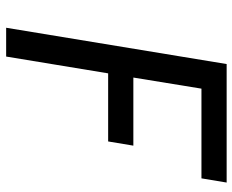

<svg xmlns="http://www.w3.org/2000/svg" viewBox="-88 -688 775 640"><g transform="rotate(90 300.0 -367.5)"><path d="M72 0 193 -735H588L574 -651H275L238 -424H465L451 -340H224L168 0Z"/></g></svg>

Font: Iosevka Md Ex Obl
Style: Regular
Weight: 500
Width: 7
Italic angle: -9°
Monospace: yes
Designer: Belleve Invis
Foundry: Belleve Invis
Version: Version 32.5.0; ttfautohint (v1.8.4)